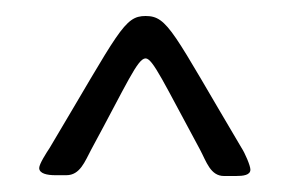

<svg xmlns="http://www.w3.org/2000/svg" viewBox="-20 -541 373 240"><path d="M29 -331C29 -324 39 -322 49 -322H63C80 -322 86 -339 94 -354C139 -437 152 -468 162 -468C171 -468 185 -437 230 -354C238 -339 243 -321 260 -321H275C284 -321 293 -322 293 -329C293 -334 286 -350 282 -356C196 -501 190 -521 162 -521C135 -521 129 -502 42 -356C38 -350 29 -336 29 -331Z"/></svg>

Font: OFL Sorts Mill Goudy
Style: Regular
Weight: 500
Version: Version 003.000